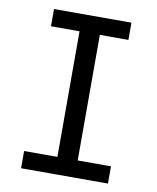

<svg xmlns="http://www.w3.org/2000/svg" viewBox="-78 -755 656 801"><g transform="rotate(10 250.0 -355.0)"><path d="M414 -694V-621H293V-89H434V-16H66V-89H207V-621H86V-694Z"/></g></svg>

Font: D2Coding
Style: Regular
Weight: 400
Monospace: yes
Designer: Yong-Rak Park; Jeong-Hwan Yoon; Sang-Min Lee;
Foundry: NHN Corporation
Version: Version 1.3.2; Build 20180524